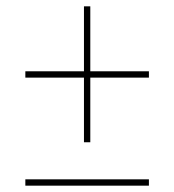

<svg xmlns="http://www.w3.org/2000/svg" viewBox="-20 -592 550 606"><path d="M245 -143H265V-347H450V-367H265V-572H245V-367H60V-347H245ZM60 -6H450V-26H60Z"/></svg>

Font: Noto Serif Display SemiCondensed ExtraLight
Style: Regular
Weight: 200
Width: 4
Designer: Monotype Design Team
Foundry: Monotype Imaging Inc.
Version: Version 2.009